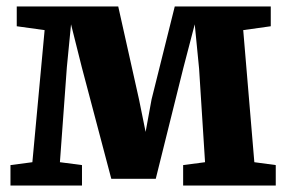

<svg xmlns="http://www.w3.org/2000/svg" viewBox="-20 -576 888 596"><path d="M12.5 0V-63.5L80.5 -72.5L118.5 -482.5L32 -494.5V-556H347L411.5 -267.5L432 -166.5L450.5 -267.5L522.5 -556H820.5V-494.5L735 -482.5L769.5 -72.5L836 -63.5V0H548.5V-63.5L616.5 -72.5L598 -363L584.5 -500.5L549 -364.5L463.5 -21H325.5L234 -367L200.5 -500.5L187.5 -367L166 -72.5L234.5 -63.5V0Z"/></svg>

Font: Merriweather ExtraBold
Style: Regular
Weight: 800
Version: Version 2.100